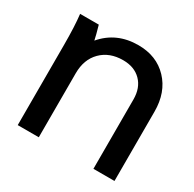

<svg xmlns="http://www.w3.org/2000/svg" viewBox="-129 -701 845 837"><g transform="rotate(30 293.5 -282.5)"><path d="M145 -556Q159 -507 163 -486Q230 -565 340 -565Q432 -565 488.5 -505.5Q545 -446 545 -349V0H439V-349Q439 -407 405.5 -441Q372 -475 315 -475Q247 -475 205.5 -433.5Q164 -392 164 -322V0H58V-403Q58 -499 51 -556Z"/></g></svg>

Font: LT Superior Semi-bold
Style: Regular
Weight: 600
Designer: Daniel Lyons
Foundry: LyonsType
Version: Version 1.0